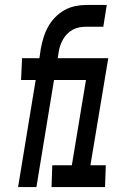

<svg xmlns="http://www.w3.org/2000/svg" viewBox="-20 -755 540 775"><path d="M53 0 124 -432H65L69 -520H139L145 -560Q149 -582 156 -604.5Q163 -627 174.5 -647.5Q186 -668 203 -685.5Q220 -703 241 -714.5Q262 -726 284.5 -730.5Q307 -735 329 -735H411L397 -647H326Q313 -647 300 -644.5Q287 -642 274.5 -635.5Q262 -629 252 -619Q242 -609 235 -597Q228 -585 223.5 -572Q219 -559 217 -546L213 -520H344L340 -432H198L127 0ZM188 0 191 -88H270L327 -432H265L269 -520H417L345 -88H407L404 0Z"/></svg>

Font: Iosevka Semibold Oblique
Style: Regular
Weight: 600
Italic angle: -9°
Monospace: yes
Designer: Belleve Invis
Foundry: Belleve Invis
Version: Version 32.5.0; ttfautohint (v1.8.4)